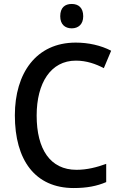

<svg xmlns="http://www.w3.org/2000/svg" viewBox="-20 -939 610 969"><path d="M342 -919C308 -919 284 -901 284 -857C284 -816 308 -796 342 -796C375 -796 400 -816 400 -857C400 -900 376 -919 342 -919ZM363 -633C417 -633 464 -616 504 -595L541 -683C489 -710 426 -724 362 -724C163 -724 55 -570 55 -357C55 -131 157 10 352 10C419 10 469 0 516 -20V-112C469 -95 420 -82 366 -82C234 -82 165 -185 165 -356C165 -520 236 -633 363 -633Z"/></svg>

Font: Noto Sans Myanmar UI SemiCondensed Medium
Style: Regular
Weight: 500
Width: 4
Designer: Monotype Design Team
Foundry: Monotype Imaging Inc.
Version: Version 2.103